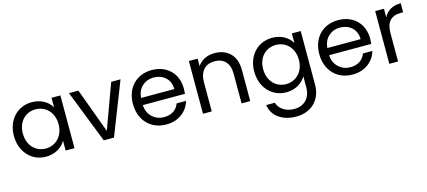

<svg xmlns="http://www.w3.org/2000/svg" viewBox="-61 -1108 4287 1927"><g transform="rotate(-15 2083.0 -144.0)"><path d="M43 -276C43 -221 54 -171 77 -128C122 -41 205 9 302 9C397 9 471 -38 507 -102V0H599V-548H507V-448C472 -511 399 -557 303 -557C156 -557 43 -444 43 -276ZM136 -276C136 -402 219 -478 321 -478C423 -478 507 -400 507 -275C507 -149 423 -71 321 -71C219 -71 136 -149 136 -276Z M903 0H1009L1224 -548H1127L957 -84L786 -548H688Z M1315 -126C1362 -39 1447 9 1551 9C1616 9 1671 -8 1715 -41C1759 -74 1788 -116 1803 -169H1705C1684 -108 1630 -68 1551 -68C1503 -68 1462 -83 1429 -114C1395 -144 1376 -186 1373 -240H1811C1813 -259 1814 -278 1814 -295C1814 -345 1803 -390 1782 -430C1738 -509 1655 -557 1551 -557C1390 -557 1280 -446 1280 -275C1280 -218 1292 -169 1315 -126ZM1430 -436C1462 -465 1501 -480 1547 -480C1643 -480 1720 -419 1720 -314H1374C1379 -366 1397 -407 1430 -436Z M1934 -548V0H2025V-303C2025 -418 2086 -479 2182 -479C2277 -479 2335 -419 2335 -310V0H2425V-323C2425 -399 2404 -457 2363 -498C2322 -538 2268 -558 2201 -558C2126 -558 2061 -526 2025 -470V-548Z M2540 -276C2540 -221 2551 -171 2574 -128C2619 -41 2703 9 2800 9C2895 9 2968 -39 3004 -103V12C3004 125 2934 191 2834 191C2746 191 2679 147 2659 80H2569C2578 139 2606 185 2654 219C2702 253 2762 270 2834 270C2993 270 3096 162 3096 12V-548H3004V-448C2969 -511 2895 -557 2800 -557C2653 -557 2540 -444 2540 -276ZM2633 -276C2633 -402 2716 -478 2818 -478C2920 -478 3004 -400 3004 -275C3004 -149 2920 -71 2818 -71C2716 -71 2633 -149 2633 -276Z M3251 -126C3298 -39 3383 9 3487 9C3552 9 3607 -8 3651 -41C3695 -74 3724 -116 3739 -169H3641C3620 -108 3566 -68 3487 -68C3439 -68 3398 -83 3365 -114C3331 -144 3312 -186 3309 -240H3747C3749 -259 3750 -278 3750 -295C3750 -345 3739 -390 3718 -430C3674 -509 3591 -557 3487 -557C3326 -557 3216 -446 3216 -275C3216 -218 3228 -169 3251 -126ZM3366 -436C3398 -465 3437 -480 3483 -480C3579 -480 3656 -419 3656 -314H3310C3315 -366 3333 -407 3366 -436Z M3870 -548V0H3961V-298C3961 -409 4012 -464 4114 -464H4138V-558C4053 -558 3993 -522 3961 -459V-548Z"/></g></svg>

Font: Poppins
Style: Regular
Weight: 400
Designer: Ninad Kale (Devanagari), Jonny Pinhorn (Latin)
Foundry: Indian Type Foundry
Version: 4.004